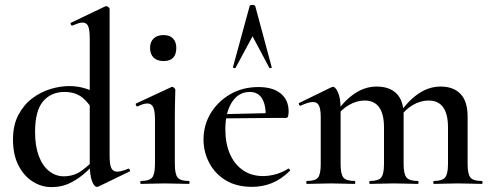

<svg xmlns="http://www.w3.org/2000/svg" viewBox="-20 -750 2003 783"><path d="M190 13Q148 13 112 -10.5Q76 -34 54.5 -77Q33 -120 33 -181Q33 -240 55 -281.5Q77 -323 111.5 -349Q146 -375 186 -387Q226 -399 262 -399Q298 -399 329 -389Q360 -379 385 -363L366 -287Q344 -330 315.5 -352.5Q287 -375 243 -375Q188 -375 155.5 -336.5Q123 -298 123 -212Q123 -155 138 -114.5Q153 -74 180 -52.5Q207 -31 240 -31Q281 -31 313 -54Q345 -77 374 -109L383 -101Q362 -77 333.5 -50.5Q305 -24 269.5 -5.5Q234 13 190 13ZM427 -714V-114Q427 -79 434 -64.5Q441 -50 458 -50Q466 -50 477.5 -53Q489 -56 503 -62Q506 -64 509 -58.5Q512 -53 509 -51L381 11Q378 12 375 12Q364 12 355 -12Q346 -36 346 -82V-592Q346 -626 340 -642Q334 -658 316 -658Q308 -658 298 -654.5Q288 -651 276 -646Q272 -644 269 -650Q266 -656 269 -657L409 -724Q411 -725 413 -725Q417 -725 422 -721Q427 -717 427 -714Z M555 0Q552 0 552 -6Q552 -12 555 -12Q589 -12 600.5 -26Q612 -40 612 -81V-263Q612 -297 605 -312.5Q598 -328 581 -328Q573 -328 563 -325Q553 -322 541 -316Q537 -315 534.5 -321Q532 -327 535 -328L679 -395Q681 -396 682 -396Q686 -396 690.5 -391.5Q695 -387 695 -384Q695 -373 694 -344Q693 -315 693 -264V-81Q693 -40 704.5 -26Q716 -12 750 -12Q753 -12 753 -6Q753 0 750 0Q730 0 705 -1Q680 -2 652 -2Q625 -2 599.5 -1Q574 0 555 0ZM647 -501Q621 -501 606.5 -515Q592 -529 592 -555Q592 -579 606.5 -593Q621 -607 647 -607Q672 -607 685.5 -593Q699 -579 699 -555Q699 -501 647 -501Z M1008 12Q944 12 900 -15Q856 -42 833 -86.5Q810 -131 810 -181Q810 -240 839.5 -288.5Q869 -337 919.5 -366Q970 -395 1034 -395Q1093 -395 1125 -368.5Q1157 -342 1157 -296Q1157 -285 1155 -277Q1153 -269 1146 -269H1063Q1066 -317 1050 -346Q1034 -375 998 -375Q953 -375 926 -333.5Q899 -292 899 -222Q899 -165 917.5 -122.5Q936 -80 970.5 -56Q1005 -32 1053 -32Q1078 -32 1105 -39.5Q1132 -47 1155 -62Q1157 -64 1160.5 -60Q1164 -56 1162 -53Q1126 -18 1088 -3Q1050 12 1008 12ZM870 -267 869 -284 1091 -289V-269ZM1088 -476Q1090 -474 1085 -472.5Q1080 -471 1078 -474L1010 -602L941 -474Q940 -471 934.5 -472.5Q929 -474 930 -476L998 -725Q999 -730 1009 -730Q1019 -730 1021 -725Z M1750 0Q1747 0 1747 -6Q1747 -12 1750 -12Q1783 -12 1795 -26Q1807 -40 1807 -81V-230Q1807 -340 1728 -340Q1695 -340 1664 -322Q1633 -304 1612 -273L1607 -285Q1644 -339 1686.5 -368Q1729 -397 1777 -397Q1829 -397 1858 -367Q1887 -337 1887 -274V-81Q1887 -40 1898.5 -26Q1910 -12 1944 -12Q1948 -12 1948 -6Q1948 0 1944 0Q1925 0 1900 -1Q1875 -2 1847 -2Q1819 -2 1794 -1Q1769 0 1750 0ZM1489 0Q1486 0 1486 -6Q1486 -12 1489 -12Q1523 -12 1534.5 -26Q1546 -40 1546 -81V-230Q1546 -340 1467 -340Q1435 -340 1403.5 -322Q1372 -304 1351 -273L1346 -285Q1383 -339 1425.5 -368Q1468 -397 1516 -397Q1569 -397 1597.5 -368Q1626 -339 1626 -282V-81Q1626 -40 1638 -26Q1650 -12 1684 -12Q1687 -12 1687 -6Q1687 0 1684 0Q1664 0 1639 -1Q1614 -2 1586 -2Q1559 -2 1533.5 -1Q1508 0 1489 0ZM1232 0Q1229 0 1229 -6Q1229 -12 1232 -12Q1266 -12 1277 -26Q1288 -40 1288 -81V-272Q1288 -304 1281 -319Q1274 -334 1256 -334Q1247 -334 1234 -330Q1221 -326 1206 -319Q1202 -318 1199.5 -323.5Q1197 -329 1200 -330L1331 -394Q1336 -396 1338 -396Q1348 -396 1358.5 -373Q1369 -350 1369 -306V-81Q1369 -40 1380.5 -26Q1392 -12 1426 -12Q1429 -12 1429 -6Q1429 0 1426 0Q1407 0 1382 -1Q1357 -2 1329 -2Q1302 -2 1276.5 -1Q1251 0 1232 0Z"/></svg>

Font: Cormorant Light SemiBold
Style: Regular
Weight: 600
Version: Version 4.000